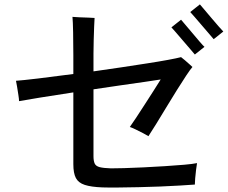

<svg xmlns="http://www.w3.org/2000/svg" viewBox="-20 -855 1040 877"><path d="M447 1Q396 -1 367 -10.5Q338 -20 326.5 -42Q315 -64 315 -105V-433Q230 -420 161.5 -409Q93 -398 67 -393Q67 -402 64 -421Q61 -440 58 -459Q55 -478 53 -486Q82 -488 154 -496.5Q226 -505 315 -517V-603Q315 -657 314 -707Q313 -757 311 -778Q322 -777 343 -776Q364 -775 384 -774.5Q404 -774 412 -773Q411 -761 410 -733Q409 -705 408 -672Q407 -639 407 -610V-529Q472 -538 534.5 -547.5Q597 -557 652 -565.5Q707 -574 747.5 -581.5Q788 -589 807 -594Q814 -589 825 -579.5Q836 -570 846 -561Q856 -552 859 -549Q850 -539 831 -510.5Q812 -482 788 -443.5Q764 -405 739.5 -364.5Q715 -324 693.5 -289Q672 -254 658 -233Q652 -237 634 -246.5Q616 -256 598 -264.5Q580 -273 573 -275Q584 -290 602 -317.5Q620 -345 641 -377.5Q662 -410 681.5 -440.5Q701 -471 714 -492Q689 -488 641 -481Q593 -474 532.5 -465.5Q472 -457 407 -447V-142Q407 -120 412.5 -108Q418 -96 435.5 -91.5Q453 -87 487 -86Q507 -86 546.5 -87Q586 -88 635 -90.5Q684 -93 733 -96Q782 -99 821.5 -102.5Q861 -106 880 -110Q878 -98 875.5 -78.5Q873 -59 871.5 -40Q870 -21 870 -12Q843 -10 801.5 -7.5Q760 -5 711 -3Q662 -1 612.5 0Q563 1 519.5 1.5Q476 2 447 1ZM956 -676Q951 -682 936 -699.5Q921 -717 902.5 -738.5Q884 -760 869 -777.5Q854 -795 849 -800L893 -835Q898 -829 913 -811.5Q928 -794 946 -772.5Q964 -751 979.5 -733.5Q995 -716 1000 -711ZM870 -606Q865 -612 850 -629.5Q835 -647 816.5 -668.5Q798 -690 783 -707.5Q768 -725 763 -730L807 -765Q812 -759 827 -741.5Q842 -724 860 -702.5Q878 -681 893 -663.5Q908 -646 914 -641Z"/></svg>

Font: Zen Kaku Gothic Antique Medium
Style: Regular
Weight: 500
Designer: Yoshimichi Ohira
Foundry: Positype
Version: Version 1.002